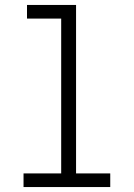

<svg xmlns="http://www.w3.org/2000/svg" viewBox="-20 -755 540 775"><path d="M75 0V-55H227V-680H89V-735H287V-55H425V0Z"/></svg>

Font: Iosevka Slab Light
Style: Regular
Weight: 300
Monospace: yes
Designer: Belleve Invis
Foundry: Belleve Invis
Version: Version 11.1.0; ttfautohint (v1.8.3)